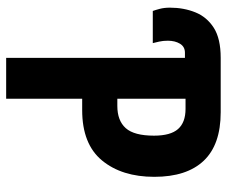

<svg xmlns="http://www.w3.org/2000/svg" viewBox="-78 -676 754 639"><g transform="rotate(90 299.5 -357.0)"><path d="M173 0V-595H156Q136 -595 126 -578.5Q116 -562 116 -538Q116 -522 119 -509Q122 -496 124 -488H17Q14 -496 10 -511Q6 -526 6 -545Q6 -591 21.5 -629.5Q37 -668 73 -691Q109 -714 173 -714H354Q462 -714 515.5 -657.5Q569 -601 569 -493Q569 -385 514.5 -319Q460 -253 347 -253H309V0ZM333 -370Q382 -370 407 -398Q432 -426 432 -492Q432 -547 410 -572Q388 -597 343 -597H309V-370Z"/></g></svg>

Font: Noto Sans ExtraCondensed
Style: Bold
Weight: 700
Width: 2
Designer: Monotype Design Team
Foundry: Monotype Imaging Inc.
Version: Version 2.013; ttfautohint (v1.8.4.7-5d5b)